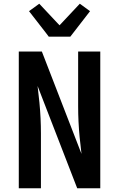

<svg xmlns="http://www.w3.org/2000/svg" viewBox="-20 -1012 640 1032"><path d="M81 0V-735H205L418 -185L408 -275Q404 -317 402 -358.5Q400 -400 400 -441V-735H519V0H395L182 -550L192 -460Q196 -418 198 -376.5Q200 -335 200 -294V0ZM242 -815 227 -835 136 -952 191 -992 300 -876 409 -992 464 -952 358 -815Z"/></svg>

Font: Iosevka Fixed Extended
Style: Bold
Weight: 700
Width: 7
Monospace: yes
Designer: Belleve Invis
Foundry: Belleve Invis
Version: Version 24.1.1; ttfautohint (v1.8.4)